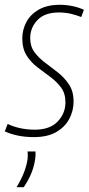

<svg xmlns="http://www.w3.org/2000/svg" viewBox="-31 -562 370 801"><path d="M-11 -14 1 -45Q23 -34 52.5 -27.5Q82 -21 114 -21Q177 -21 209.5 -55Q242 -89 242 -135Q242 -172 224 -196.5Q206 -221 179 -241Q152 -261 125 -281.5Q98 -302 80 -330.5Q62 -359 62 -402Q62 -437 78.5 -469Q95 -501 130 -521.5Q165 -542 219 -542Q247 -542 274 -536Q301 -530 319 -521L308 -491Q288 -499 264.5 -504.5Q241 -510 215 -510Q155 -510 125 -478Q95 -446 95 -403Q95 -368 113 -344Q131 -320 158 -300Q185 -280 212 -258.5Q239 -237 257.5 -208.5Q276 -180 276 -139Q276 -100 258 -66Q240 -32 203.5 -11Q167 10 110 10Q74 10 43 3.5Q12 -3 -11 -14ZM84 70H117Q118 83 116 100Q111 134 99 162.5Q87 191 68 219H38Q58 186 69 157.5Q80 129 84 102Q86 84 84 70Z"/></svg>

Font: Georama SemiCondensed ExtraLight
Style: Italic
Weight: 200
Width: 4
Italic angle: -9°
Designer: Jean-Baptiste Levee
Foundry: Production Type
Version: Version 1.000